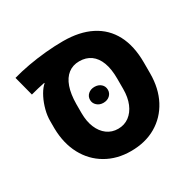

<svg xmlns="http://www.w3.org/2000/svg" viewBox="-137 -747 920 907"><g transform="rotate(-30 323.0 -293.5)"><path d="M331.5 11.7Q255.4 11.7 196.8 -22.5Q138.2 -56.6 105.2 -118.2Q72.3 -179.7 70.8 -261.7V-299.8Q70.3 -329.6 78.6 -361.3Q86.9 -393.1 100.6 -420.2Q114.3 -447.3 129.9 -463.4Q131.8 -465.3 133.5 -467Q135.3 -468.8 137.2 -470.2L136.7 -472.7Q122.1 -470.2 98.6 -464.4Q75.2 -458.5 58.6 -454.1L30.8 -561Q70.3 -572.3 118.4 -581.1Q166.5 -589.8 216.6 -594.5Q266.6 -599.1 311.5 -599.1Q401.4 -599.1 464.1 -567.1Q526.9 -535.2 559.6 -473.1Q592.3 -411.1 592.3 -320.3V-261.7Q592.3 -179.7 559.8 -118.2Q527.3 -56.6 468.8 -22.5Q410.2 11.7 331.5 11.7ZM331.5 -109.9Q365.7 -109.9 391.4 -128.9Q417 -147.9 431.2 -181.9Q445.3 -215.8 445.3 -261.2V-317.9Q445.3 -370.1 431.9 -405.8Q418.5 -441.4 392.8 -460Q367.2 -478.5 330.1 -478.5Q294.9 -478.5 269.8 -459Q244.6 -439.5 231.4 -401.9Q218.3 -364.3 217.8 -310.1V-261.2Q217.8 -215.8 231.9 -181.9Q246.1 -147.9 271.7 -128.9Q297.4 -109.9 331.5 -109.9ZM332 -251Q311.5 -251 297.6 -263.7Q283.7 -276.4 283.7 -294.4Q283.7 -313.5 297.6 -325.7Q311.5 -337.9 332 -337.9Q353.5 -337.9 367.2 -325.7Q380.9 -313.5 380.9 -294.4Q380.9 -275.9 367.2 -263.4Q353.5 -251 332 -251Z"/></g></svg>

Font: Heebo
Style: Bold
Weight: 700
Designer: Oded Ezer
Foundry: Ezer Type House
Version: Version 3.100